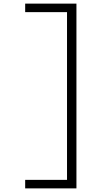

<svg xmlns="http://www.w3.org/2000/svg" viewBox="-20 -855 590 1060"><path d="M119 185V138H350V-788H119V-835H402V185Z"/></svg>

Font: Lode Dark
Style: Regular
Weight: 400
Monospace: yes
Designer: Belleve Invis
Foundry: Belleve Invis
Version: Version 29.2.0; ttfautohint (v1.8.3)